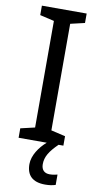

<svg xmlns="http://www.w3.org/2000/svg" viewBox="-102 -758 522 1022"><g transform="rotate(10 159.0 -246.5)"><path d="M189 116C189 76 209 44 254 0H280V-51L203 -69V-645L280 -663V-714H38V-663L115 -645V-69L38 -51V0H190C152 33 119 81 119 128C119 188 151 221 220 221C243 221 260 218 276 213V157C267 159 254 163 234 163C206 163 189 147 189 116Z"/></g></svg>

Font: Noto Sans Devanagari SemiCondensed
Style: Regular
Weight: 400
Width: 4
Designer: Jelle Bosma - Monotype Design Team
Foundry: Monotype Imaging Inc.
Version: Version 2.004